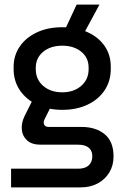

<svg xmlns="http://www.w3.org/2000/svg" viewBox="-20 -612 540 832"><path d="M28 200V119H319Q349 119 364.5 104.5Q380 90 380 65Q380 41 364.5 28Q349 15 319 15H156Q118 15 97.5 -3.5Q77 -22 74.5 -50.5Q72 -79 86 -108L133 -202L216 -181L174 -97Q170 -90 169.5 -82Q169 -74 174 -68Q179 -62 192 -62H333Q395 -62 433.5 -30.5Q472 1 472 66Q472 105 454 135Q436 165 404 182.5Q372 200 329 200ZM237 -431 312 -592H411L324 -431ZM250 -136Q188 -136 140.5 -158.5Q93 -181 66 -221Q39 -261 39 -313V-322Q39 -372 66 -411Q93 -450 140.5 -472Q188 -494 250 -494Q312 -494 359.5 -472.5Q407 -451 433.5 -412.5Q460 -374 460 -324V-313Q460 -261 433.5 -221Q407 -181 359.5 -158.5Q312 -136 250 -136ZM250 -212Q300 -212 332 -240Q364 -268 364 -312V-319Q364 -362 332 -388Q300 -414 250 -414Q199 -414 167 -387.5Q135 -361 135 -318V-312Q135 -268 167 -240Q199 -212 250 -212Z"/></svg>

Font: SUSE Medium
Style: Regular
Weight: 500
Designer: Rene Bieder
Foundry: SUSE
Version: Version 1.000